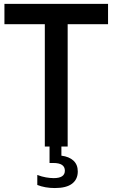

<svg xmlns="http://www.w3.org/2000/svg" viewBox="-20 -760 584 996"><path d="M212.5 0V-634.5H3V-740H540.5V-634.5H331V0ZM264.5 215.5Q214 215.5 173.5 199.5V147.5Q196.5 156.5 218.5 160.2Q240.5 164 258.5 164Q316.5 164 316.5 125.5Q316.5 85.5 257 85.5H237V-10H298.5V47.5Q338.5 52.5 361 73.2Q383.5 94 383.5 129.5Q383.5 170 354 192.8Q324.5 215.5 264.5 215.5Z"/></svg>

Font: Encode Sans Condensed SemiBold
Style: Regular
Weight: 600
Width: 3
Designer: Multiple Designers
Foundry: Impallari Type
Version: Version 3.000; ttfautohint (v1.8.3) -l 8 -r 50 -G 200 -x 14 